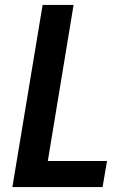

<svg xmlns="http://www.w3.org/2000/svg" viewBox="-20 -755 540 775"><path d="M30 0 152 -735H277L173 -105H412L394 0Z"/></svg>

Font: Iosevka Curly XBdObl
Style: Regular
Weight: 800
Italic angle: -9°
Monospace: yes
Designer: Belleve Invis
Foundry: Belleve Invis
Version: Version 11.1.0; ttfautohint (v1.8.3)